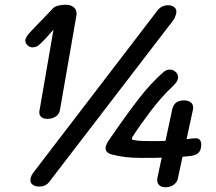

<svg xmlns="http://www.w3.org/2000/svg" viewBox="-20 -787 913 811"><path d="M117 -587Q106 -587 96.5 -595.5Q87 -604 87 -616Q87 -631 112 -656L204 -752Q212 -760 227 -763.5Q242 -767 258 -767Q281 -767 293.5 -754.5Q306 -742 303 -723L233 -321Q230 -305 215.5 -295Q201 -285 180 -285Q163 -285 154.5 -292.5Q146 -300 146 -312Q146 -318 147 -321L206 -662Q173 -623 148 -600Q135 -587 117 -587ZM710 -699 189 -20Q174 1 145 1Q128 1 117 -7.5Q106 -16 109 -32Q110 -44 124 -62L643 -740Q661 -765 691 -765Q707 -765 717.5 -755.5Q728 -746 724 -729Q719 -710 710 -699ZM830 -177Q830 -156 821 -144.5Q812 -133 790 -129Q777 -127 751 -125L731 -32Q728 -17 713.5 -6.5Q699 4 679 4Q662 4 653 -4.5Q644 -13 644 -26Q644 -33 645 -36L663 -121Q637 -120 576 -120Q507 -120 454 -134Q426 -141 426 -161Q426 -174 438 -192Q510 -297 563.5 -366.5Q617 -436 671 -483Q683 -493 697 -493Q711 -493 721.5 -483.5Q732 -474 732 -462Q732 -452 727 -443Q722 -434 708 -421Q662 -378 615.5 -316.5Q569 -255 539 -208Q537 -202 537 -201Q537 -196 548 -195Q562 -192 583 -191.5Q604 -191 632 -191Q663 -191 679 -192L708 -327Q717 -363 757 -363Q776 -363 786 -354.5Q796 -346 796 -332Q796 -327 795 -324L768 -199Q775 -200 787 -201.5Q799 -203 807 -203Q818 -203 824 -196Q830 -189 830 -177Z"/></svg>

Font: Mali Medium
Style: Italic
Weight: 500
Italic angle: -10°
Version: Version 1.000; ttfautohint (v1.6)